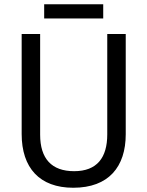

<svg xmlns="http://www.w3.org/2000/svg" viewBox="-20 -874 694 904"><path d="M466 -854H188V-787H466ZM572 -242V-714H485V-241C485 -132 437 -68 329 -68C223 -68 169 -127 169 -240V-714H82V-243C82 -84 166 10 325 10C492 10 572 -89 572 -242Z"/></svg>

Font: Noto Sans Gurmukhi UI SemiCondensed
Style: Regular
Weight: 400
Width: 4
Designer: Jelle Bosma - Monotype Design Team
Foundry: Monotype Imaging Inc.
Version: Version 2.004